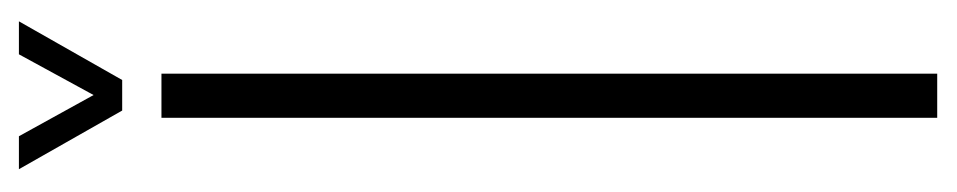

<svg xmlns="http://www.w3.org/2000/svg" viewBox="-414 -572 987 198"><g transform="rotate(-90 79.0 -473.5)"><path d="M56 0V-800H101.5V0ZM63.5 -840.5 3 -947H37L79.5 -870L121.5 -947H155.5L95 -840.5Z"/></g></svg>

Font: Big Shoulders Stencil Display Thin Light
Style: Regular
Weight: 300
Version: Version 2.001